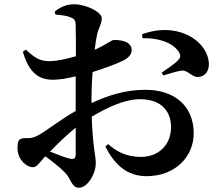

<svg xmlns="http://www.w3.org/2000/svg" viewBox="-20 -812 1040 898"><path d="M647 -633C708 -636 786 -618 817 -568C827 -551 824 -542 811 -528C799 -515 755 -485 736 -472L744 -459C767 -466 809 -480 831 -482C858 -484 880 -450 905 -452C941 -453 957 -481 957 -512C956 -586 885 -656 787 -669C734 -677 685 -666 644 -652ZM160 -180C140 -169 124 -164 100 -166C70 -166 62 -158 62 -119C62 -95 70 -72 89 -52C103 -39 117 -30 134 -30C153 -30 164 -51 192 -81C222 -59 257 -32 283 -6C314 25 314 66 349 66C389 66 428 2 428 -48C428 -87 414 -120 409 -266C482 -310 564 -348 635 -348C740 -348 780 -286 780 -218C780 -135 723 -78 638 -78C570 -78 521 -106 486 -138L473 -127C514 -44 573 12 665 12C803 12 886 -83 886 -188C886 -319 793 -392 661 -392C566 -392 486 -366 408 -330V-361C408 -396 410 -436 413 -475C464 -491 523 -512 557 -529C582 -542 597 -559 596 -579C594 -626 526 -625 512 -625C500 -624 476 -603 423 -579C426 -608 430 -633 434 -650C441 -682 456 -700 456 -727C456 -756 381 -792 328 -792C291 -792 264 -780 236 -758L239 -744C269 -741 292 -739 310 -731C327 -724 334 -720 334 -690C335 -665 335 -609 335 -549C294 -537 250 -527 218 -526C171 -525 148 -536 101 -580L87 -570C117 -465 167 -439 229 -439C257 -439 299 -446 334 -455V-372V-293C263 -253 190 -195 160 -180ZM334 -215V-90C334 -72 327 -65 306 -70C283 -76 248 -89 214 -103C247 -137 292 -181 334 -215Z"/></svg>

Font: Noto Serif JP
Style: Bold
Weight: 700
Designer: Ryoko NISHIZUKA 西塚涼子 (kana & ideographs); Frank Grießhammer (Latin, Greek & Cyrillic); Wenlong ZHANG 张文龙 (bopomofo); San
Foundry: Adobe
Version: Version 2.001;hotconv 1.1.0;makeotfexe 2.6.0